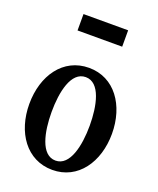

<svg xmlns="http://www.w3.org/2000/svg" viewBox="-145 -866 793 964"><g transform="rotate(20 251.0 -383.5)"><path d="M132 -691H370.5V-778.5H132ZM251.5 10.5C388.5 10.5 472 -111 472 -262C472 -413.5 388.5 -534.5 251.5 -534.5C113.5 -534.5 30.5 -413.5 30.5 -262C30.5 -111 113.5 10.5 251.5 10.5ZM251 -39C173 -39 149.5 -156 149.5 -262C149.5 -368 173 -485 251.5 -485C329.5 -485 353 -368 353 -262.5C353 -156 328 -39 251 -39Z"/></g></svg>

Font: Libre Caslon Condensed SemiBold
Style: Regular
Weight: 600
Designer: Pablo Impallari, Rodrigo Fuenzalida, Katja Schimmel, Ertekin Erdin
Foundry: Pablo Impallari, Rodrigo Fuenzalida
Version: Version 2.000;gftools[0.9.33]